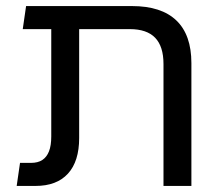

<svg xmlns="http://www.w3.org/2000/svg" viewBox="-20 -613 725 633"><path d="M519 0V-402Q519 -460 491.5 -488.5Q464 -517 408 -517H149V-593H415Q512 -593 561.5 -545.5Q611 -498 611 -405V0ZM35 0 46 -76H82Q105 -76 119.5 -85.5Q134 -95 141.5 -114Q149 -133 149 -163V-573H241V-158Q241 -81 204 -40.5Q167 0 97 0ZM55 -517 66 -593H193V-517Z"/></svg>

Font: Noto Sans Hebrew Thin
Style: Regular
Weight: 400
Version: Version 3.001